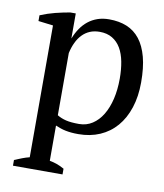

<svg xmlns="http://www.w3.org/2000/svg" viewBox="-75 -520 649 760"><g transform="rotate(10 250.0 -139.5)"><path d="M227.5 179.2H28.3V156.2Q44.4 149.4 59.1 143.8Q73.7 138.2 87.9 134.8V-395L28.3 -402.3V-425.3Q57.6 -437.5 87.6 -445.1Q117.7 -452.6 146 -457.5H168.5V-357.4H168.9Q177.7 -379.9 190.2 -398.2Q202.6 -416.5 219.2 -429.7Q235.8 -442.9 256.6 -450.2Q277.3 -457.5 303.2 -457.5Q343.3 -457.5 374.3 -444.8Q405.3 -432.1 426.8 -404.8Q448.2 -377.4 459.5 -335Q470.7 -292.5 470.7 -233.4Q470.7 -176.8 455.8 -131.3Q440.9 -85.9 413.6 -54.2Q386.2 -22.5 347.4 -5.6Q308.6 11.2 261.2 11.2Q245.1 11.2 232.7 10Q220.2 8.8 209.5 6.6Q198.7 4.4 189 1Q179.2 -2.4 168.5 -6.8V134.8Q182.6 137.2 196.8 142.1Q210.9 147 227.5 156.2ZM274.9 -402.3Q252.9 -402.3 235.6 -395Q218.3 -387.7 205.1 -374Q191.9 -360.4 182.9 -341.3Q173.8 -322.3 168.5 -298.3V-48.3Q184.1 -38.6 204.1 -33.7Q224.1 -28.8 256.8 -28.8Q286.6 -28.8 310.3 -44.2Q334 -59.6 350.6 -86.9Q367.2 -114.3 376 -151.6Q384.8 -189 384.8 -233.4Q384.8 -270 378.9 -301Q373 -332 359.9 -354.5Q346.7 -377 325.7 -389.6Q304.7 -402.3 274.9 -402.3Z"/></g></svg>

Font: PT Astra Serif
Style: Regular
Weight: 400
Designer: A.Korolkova, I. Chaeva
Foundry: ParaType Ltd
Version: Version 1.002